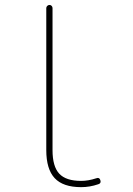

<svg xmlns="http://www.w3.org/2000/svg" viewBox="-20 -773 540 780"><path d="M309.6 -12.7Q236.3 -12.7 202.1 -49.3Q168 -85.9 168 -163.1V-740.2Q168 -745.1 171.9 -749Q175.8 -752.9 181.2 -752.9Q186.5 -752.9 189.9 -749Q193.4 -745.1 193.4 -740.2V-163.1Q193.4 -96.7 220.7 -67.4Q248 -38.1 309.6 -38.1Q338.9 -38.1 371.1 -48.8Q383.8 -53.7 387.7 -41Q388.7 -38.1 388.7 -35.2Q388.7 -27.3 378.9 -24.4Q344.7 -12.7 309.6 -12.7Z"/></svg>

Font: Rounded-X Mgen+ 1mn thin
Style: Regular
Weight: 100
Designer: [Source Han Sans]
Ryoko NISHIZUKA  (kana & ideographs); Paul D. Hunt (Latin, Greek & Cyrillic); Wenlong ZHANG  (bopomofo
Version: Version 1.059.20150602